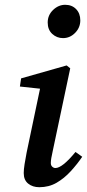

<svg xmlns="http://www.w3.org/2000/svg" viewBox="-20 -767 363 801"><path d="M79 -45Q79 -60 82.5 -82Q86 -104 91 -130L147 -397L63 -406L68 -440L258 -494L273 -482L200 -137Q192 -103 192 -87Q192 -77 198 -71.5Q204 -66 211 -66Q240 -66 295 -133L323 -113Q302 -82 275 -52.5Q248 -23 216 -4.5Q184 14 144 14Q116 14 97.5 -1Q79 -16 79 -45ZM243 -608Q217 -608 198 -625.5Q179 -643 179 -673Q179 -704 201.5 -725.5Q224 -747 252 -747Q280 -747 297.5 -729Q315 -711 315 -682Q315 -652 293.5 -630Q272 -608 243 -608Z"/></svg>

Font: Source Serif Pro SemiBold
Style: Italic
Weight: 600
Italic angle: -12°
Designer: Frank Grießhammer
Foundry: Adobe Systems Incorporated
Version: Version 3.001;hotconv 1.0.111;makeotfexe 2.5.65597